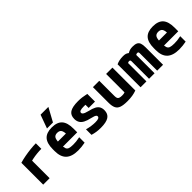

<svg xmlns="http://www.w3.org/2000/svg" viewBox="172 -1868 2956 2956"><g transform="rotate(-45 1650.0 -390.0)"><path d="M110 -475Q167 -492 232 -504Q297 -516 361.5 -523Q426 -530 480 -530V-410Q433 -410 383.5 -405Q334 -400 289.5 -391Q245 -382 211 -370L250 -435V0H110Z M866 10Q731 10 665.5 -51.5Q600 -113 600 -240V-280Q600 -409 654.5 -469.5Q709 -530 825 -530Q942 -530 996 -469.5Q1050 -409 1050 -280V-199H673V-309H943L915 -274Q915 -351 895 -381.5Q875 -412 826 -412Q778 -412 758 -381.5Q738 -351 738 -274V-246Q738 -188 748 -158.5Q758 -129 787.5 -118.5Q817 -108 875 -108Q906 -108 938 -111Q970 -114 1018 -124V-6Q983 1 943 5.5Q903 10 866 10ZM893 -570H763L843 -790H1013Z M1357 10Q1307 10 1264 3.5Q1221 -3 1178 -16V-136Q1226 -123 1271 -116.5Q1316 -110 1356 -110Q1405 -110 1426.5 -120Q1448 -130 1448 -151Q1448 -163 1438.5 -171.5Q1429 -180 1408.5 -188Q1388 -196 1355 -203Q1287 -218 1244.5 -240.5Q1202 -263 1182.5 -297Q1163 -331 1163 -377Q1163 -458 1218.5 -494Q1274 -530 1397 -530Q1441 -530 1482 -525Q1523 -520 1578 -508V-340H1440V-480L1499 -405Q1467 -408 1445 -409Q1423 -410 1406 -410Q1351 -410 1327 -400.5Q1303 -391 1303 -369Q1303 -357 1313.5 -346Q1324 -335 1347 -325.5Q1370 -316 1407 -307Q1474 -292 1513.5 -271Q1553 -250 1570.5 -219Q1588 -188 1588 -144Q1588 -64 1532.5 -27Q1477 10 1357 10Z M1936 10Q1851 10 1802 -7Q1753 -24 1733 -65.5Q1713 -107 1713 -180V-520H1851V-188Q1851 -158 1858.5 -141Q1866 -124 1886.5 -117Q1907 -110 1941 -110Q1961 -110 1976 -112.5Q1991 -115 2011 -122.5Q2031 -130 2062 -144L2000 -58V-520H2138V-22Q2095 -6 2046 2Q1997 10 1936 10Z M2230 0V-500Q2261 -515 2297 -522.5Q2333 -530 2376 -530Q2412 -530 2432.5 -523.5Q2453 -517 2475 -500Q2503 -517 2527.5 -523.5Q2552 -530 2587 -530Q2637 -530 2666.5 -516Q2696 -502 2708 -469.5Q2720 -437 2720 -380V0H2592V-382Q2592 -392 2589.5 -398Q2587 -404 2581.5 -407Q2576 -410 2566 -410Q2557 -410 2549.5 -407Q2542 -404 2535 -399V0H2415V-382Q2415 -392 2412.5 -398Q2410 -404 2404.5 -407Q2399 -410 2389 -410Q2372 -410 2358 -399V0Z M3066 10Q2931 10 2865.5 -51.5Q2800 -113 2800 -240V-280Q2800 -409 2854.5 -469.5Q2909 -530 3025 -530Q3142 -530 3196 -469.5Q3250 -409 3250 -280V-199H2873V-309H3143L3115 -274Q3115 -351 3095 -381.5Q3075 -412 3026 -412Q2978 -412 2958 -381.5Q2938 -351 2938 -274V-246Q2938 -188 2948 -158.5Q2958 -129 2987.5 -118.5Q3017 -108 3075 -108Q3106 -108 3138 -111Q3170 -114 3218 -124V-6Q3183 1 3143 5.5Q3103 10 3066 10Z"/></g></svg>

Font: M PLUS Code Latin SemiExpanded
Style: Bold
Weight: 700
Width: 6
Designer: Coji Morishita
Foundry: UNDERFOREST DESIGN
Version: Version 1.002; ttfautohint (v1.8.3)